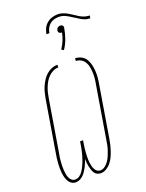

<svg xmlns="http://www.w3.org/2000/svg" viewBox="-187 -1125 928 1221"><g transform="rotate(-20 276.5 -514.0)"><path d="M277 8Q264 8 252.5 2.5Q241 -3 234.5 -13.5Q228 -24 224 -36Q220 -48 217.5 -60.5Q215 -73 213.5 -86Q212 -99 212 -112Q208 -99 202.5 -86Q197 -73 190.5 -60.5Q184 -48 176 -36Q168 -24 157.5 -14Q147 -4 134 2Q121 8 107 8Q91 8 78.5 -0.5Q66 -9 59 -22Q52 -35 48 -50Q44 -65 42.5 -80.5Q41 -96 41 -112Q41 -128 42 -144Q43 -160 45 -176Q47 -192 50 -208L107 -553Q111 -573 115.5 -593.5Q120 -614 128.5 -633.5Q137 -653 148.5 -671.5Q160 -690 176 -704.5Q192 -719 212 -727Q232 -735 252 -735V-717Q234 -717 216.5 -709Q199 -701 185 -687Q171 -673 161.5 -656.5Q152 -640 145 -622Q138 -604 134 -586Q130 -568 127 -550L70 -205Q67 -191 65 -177Q63 -163 62 -149Q61 -135 60.5 -121Q60 -107 61 -93Q62 -79 64 -65.5Q66 -52 71 -40Q76 -28 86 -19Q96 -10 111 -10Q126 -10 139.5 -20Q153 -30 162 -43.5Q171 -57 178 -71.5Q185 -86 190.5 -100.5Q196 -115 200.5 -130Q205 -145 208.5 -160Q212 -175 215 -190Q218 -205 220 -221L221 -228H241L240 -221Q238 -208 236 -196Q234 -184 233 -172Q232 -160 231 -148Q230 -136 229.5 -124Q229 -112 229.5 -100.5Q230 -89 231.5 -77Q233 -65 236 -54Q239 -43 244.5 -33Q250 -23 259 -16.5Q268 -10 280 -10Q297 -10 312.5 -22Q328 -34 338 -49.5Q348 -65 355 -82Q362 -99 367.5 -116Q373 -133 376 -150Q379 -167 382 -185L439 -530Q443 -549 445 -569Q447 -589 446.5 -608Q446 -627 443 -645.5Q440 -664 431 -680.5Q422 -697 406 -707Q390 -717 371 -717V-735Q393 -735 412.5 -725Q432 -715 443 -697.5Q454 -680 459 -659Q464 -638 465.5 -616Q467 -594 465 -571.5Q463 -549 459 -527L402 -182Q399 -162 394.5 -143Q390 -124 383.5 -104.5Q377 -85 368.5 -66.5Q360 -48 347 -31.5Q334 -15 315.5 -3.5Q297 8 277 8ZM273 -941H253Q256 -960 264.5 -978.5Q273 -997 289 -1010.5Q305 -1024 324.5 -1030Q344 -1036 363 -1036Q381 -1036 398 -1030Q415 -1024 429.5 -1015.5Q444 -1007 458 -997.5Q472 -988 486.5 -979Q501 -970 518 -964.5Q535 -959 553 -959L550 -941Q525 -941 503.5 -951.5Q482 -962 464 -975L449 -984Q430 -997 409 -1007.5Q388 -1018 363 -1018Q347 -1018 331 -1013.5Q315 -1009 302.5 -998Q290 -987 282.5 -971.5Q275 -956 273 -941ZM323 -808 308 -817Q324 -841 334.5 -866.5Q345 -892 350 -918H346Q341 -918 337.5 -919.5Q334 -921 331 -924Q328 -927 327 -931.5Q326 -936 327 -941Q328 -945 330 -949.5Q332 -954 336 -957Q340 -960 344.5 -961.5Q349 -963 354 -963Q359 -963 362.5 -961.5Q366 -960 369 -957Q372 -954 373 -949.5Q374 -945 373 -941Q367 -906 355.5 -872.5Q344 -839 323 -808Z"/></g></svg>

Font: Iosevka SS18 Thin
Style: Italic
Weight: 100
Italic angle: -9°
Monospace: yes
Designer: Belleve Invis
Foundry: Belleve Invis
Version: Version 25.1.1; ttfautohint (v1.8.4)